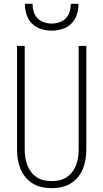

<svg xmlns="http://www.w3.org/2000/svg" viewBox="-20 -975 540 1003"><path d="M250 8Q224 8 198.5 2.5Q173 -3 151 -16.5Q129 -30 112.5 -50Q96 -70 86.5 -94Q77 -118 73 -143.5Q69 -169 69 -195V-735H109V-195Q109 -174 112 -153.5Q115 -133 122 -114Q129 -95 141.5 -78Q154 -61 171.5 -49.5Q189 -38 209 -33.5Q229 -29 250 -29Q271 -29 291 -33.5Q311 -38 328.5 -49.5Q346 -61 358.5 -78Q371 -95 378 -114Q385 -133 388 -153.5Q391 -174 391 -195V-735H431V-195Q431 -169 427 -143.5Q423 -118 413.5 -94Q404 -70 387.5 -50Q371 -30 349 -16.5Q327 -3 301.5 2.5Q276 8 250 8ZM250 -815Q222 -815 194.5 -823.5Q167 -832 147 -852Q127 -872 118.5 -899.5Q110 -927 110 -955H150Q150 -935 156 -914.5Q162 -894 176 -879.5Q190 -865 210 -858.5Q230 -852 250 -852Q270 -852 290 -858.5Q310 -865 324 -879.5Q338 -894 344 -914.5Q350 -935 350 -955H390Q390 -927 381.5 -899.5Q373 -872 353 -852Q333 -832 305.5 -823.5Q278 -815 250 -815Z"/></svg>

Font: Iosevka SS18 Extralight
Style: Regular
Weight: 200
Monospace: yes
Designer: Belleve Invis
Foundry: Belleve Invis
Version: Version 25.1.1; ttfautohint (v1.8.4)